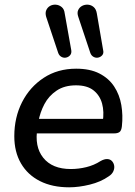

<svg xmlns="http://www.w3.org/2000/svg" viewBox="-20 -790 577 819"><path d="M275 9Q203 9 150.5 -17.5Q98 -44 69.5 -93Q41 -142 41 -209Q41 -289 74 -354Q107 -419 166.5 -458Q226 -497 305 -497Q364 -497 404 -476.5Q444 -456 467 -421Q490 -386 497.5 -342Q505 -298 500 -252Q498 -233 490 -227Q482 -221 467 -221H121L129 -283H436L418 -269Q425 -313 415.5 -348Q406 -383 379 -404.5Q352 -426 304 -426Q255 -426 221.5 -403.5Q188 -381 169.5 -346Q151 -311 144 -272L140 -245Q126 -165 164.5 -117Q203 -69 282 -69Q315 -69 348 -77Q381 -85 409 -103Q425 -112 437.5 -111.5Q450 -111 457.5 -103Q465 -95 467 -83.5Q469 -72 463.5 -59.5Q458 -47 444 -38Q410 -14 363 -2.5Q316 9 275 9ZM365 -565 314 -718Q308 -735 313.5 -747Q319 -759 330.5 -765Q342 -771 355.5 -770Q369 -769 379.5 -760Q390 -751 393 -733L420 -576Q423 -563 416.5 -555Q410 -547 399.5 -544.5Q389 -542 379 -547.5Q369 -553 365 -565ZM228 -565 177 -718Q172 -735 177.5 -747Q183 -759 194 -765Q205 -771 218.5 -770Q232 -769 243 -760Q254 -751 256 -733L284 -576Q286 -563 279.5 -555Q273 -547 262.5 -544.5Q252 -542 242 -547.5Q232 -553 228 -565Z"/></svg>

Font: Nunito ExtraLight SemiBold
Style: Italic
Weight: 600
Italic angle: -9°
Version: Version 3.602